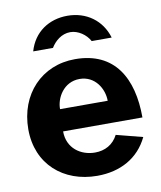

<svg xmlns="http://www.w3.org/2000/svg" viewBox="-84 -812 746 889"><g transform="rotate(-10 289.0 -367.0)"><path d="M478 -609C453 -693 382 -744 293 -744C207 -744 134 -697 109 -609H202C220 -639 252 -667 293 -667C330 -667 367 -641 384 -609ZM181 -220H554C554 -405 479 -540 293 -540C136 -540 24 -422 24 -257C24 -93 143 10 302 10C411 10 498 -38 542 -130L418 -162C396 -119 357 -98 310 -98C244 -98 181 -140 181 -220ZM185 -324C184 -375 222 -446 298 -446C371 -446 409 -380 409 -324Z"/></g></svg>

Font: 18Franklin
Style: Bold
Weight: 700
Designer: Pablo Impallari, Rodrigo Fuenzalida (Modified by Dan O. Williams)
Version: Version 0.025;PS 000.025;hotconv 1.0.88;makeotf.lib2.5.64775